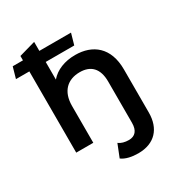

<svg xmlns="http://www.w3.org/2000/svg" viewBox="-231 -880 1127 1218"><g transform="rotate(-30 333.0 -270.5)"><path d="M387 -540C310 -540 245 -514 204 -466V-595H413L436 -676H204V-742L84 -708V-676H9L-14 -595H84V0H209V-270C209 -377 269 -431 358 -431C438 -431 485 -385 485 -290V13C485 70 459 98 414 98C385 98 359 91 341 77L304 170C333 192 378 201 424 201C544 201 610 127 610 10V-306C610 -467 515 -540 387 -540Z"/></g></svg>

Font: Talent
Style: Bold
Weight: 600
Designer: Mike Powis
Version: Version 1.001;hotconv 1.0.109;makeotfexe 2.5.65596